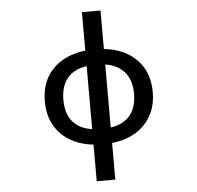

<svg xmlns="http://www.w3.org/2000/svg" viewBox="-62 -814 1124 1097"><g transform="rotate(-5 500.0 -266.0)"><path d="M448.2 -441.4Q377 -431.6 337.9 -385.7Q298.8 -339.8 298.8 -260.3Q298.8 -180.7 337.9 -135.3Q377 -89.8 448.2 -80.1ZM554.7 -80.1Q625 -89.8 664.6 -135.3Q704.1 -180.7 704.1 -260.3Q704.1 -339.8 664.6 -385.3Q625 -430.7 554.7 -441.4ZM554.7 -530.3Q673.8 -517.6 742.7 -446.3Q811.5 -375 811.5 -261.2Q811.5 -147.5 742.2 -75.7Q672.9 -3.9 554.7 8.8V218.8H448.2V8.8Q330.1 -3.9 261.2 -75.7Q192.4 -147.5 192.4 -261.2Q192.4 -375 260.7 -445.8Q329.1 -516.6 448.2 -530.3V-751H554.7Z"/></g></svg>

Font: GenEi Gothic M SemiBold
Style: Regular
Weight: 500
Designer: o_tamon (Modified); [Source Han Sans]
Ryoko NISHIZUKA  (kana & ideographs); Paul D. Hunt (Latin, Greek & Cyrillic); Wenl
Version: Version 1.1a;Original Version 1.004